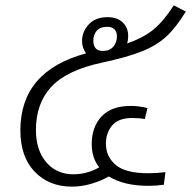

<svg xmlns="http://www.w3.org/2000/svg" viewBox="-20 -690 724 716"><path d="M114 -205Q114 -130 152.5 -85Q191 -40 254 -40Q304 -40 350 -66Q322 -101 322 -153Q322 -216 358.5 -255.5Q395 -295 468 -295Q498 -295 530 -287L520 -246Q500 -250 473 -250Q422 -250 398.5 -222.5Q375 -195 375 -154Q375 -106 411.5 -75Q448 -44 533 -44Q563 -44 597 -48L591 -1Q561 3 534 3Q442 3 386 -32Q358 -16 321.5 -5Q285 6 248 6Q163 6 109.5 -49.5Q56 -105 56 -204Q56 -425 301 -491Q286 -511 286 -537Q286 -572 311 -599Q336 -626 381 -626Q417 -626 437.5 -606.5Q458 -587 458 -556Q458 -540 454 -528Q515 -549 553 -580.5Q591 -612 628 -670L673 -647Q637 -588 601 -554.5Q565 -521 510.5 -499Q456 -477 363 -457Q230 -429 172 -367Q114 -305 114 -205ZM328 -539Q328 -500 364 -500Q389 -500 402.5 -516Q416 -532 416 -554Q416 -571 407 -580.5Q398 -590 380 -590Q353 -590 340.5 -575Q328 -560 328 -539Z"/></svg>

Font: FiraGO Light
Style: Italic
Weight: 300
Italic angle: -8°
Designer: bBox Type GmbH
Foundry: bBox Type GmbH
Version: Version 1.001